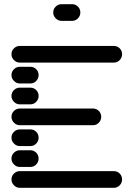

<svg xmlns="http://www.w3.org/2000/svg" viewBox="-20 -910 640 920"><path d="M35 -50Q35 -34 47 -22Q59 -10 75 -10H525Q542 -10 553.5 -22Q565 -34 565 -50Q565 -67 553.5 -78.5Q542 -90 525 -90H75Q59 -90 47 -78.5Q35 -67 35 -50ZM35 -150Q35 -134 47 -122Q59 -110 75 -110H125Q142 -110 153.5 -122Q165 -134 165 -150Q165 -167 153.5 -178.5Q142 -190 125 -190H75Q59 -190 47 -178.5Q35 -167 35 -150ZM35 -250Q35 -234 47 -222Q59 -210 75 -210H125Q142 -210 153.5 -222Q165 -234 165 -250Q165 -267 153.5 -278.5Q142 -290 125 -290H75Q59 -290 47 -278.5Q35 -267 35 -250ZM35 -350Q35 -334 47 -322Q59 -310 75 -310H425Q442 -310 453.5 -322Q465 -334 465 -350Q465 -367 453.5 -378.5Q442 -390 425 -390H75Q59 -390 47 -378.5Q35 -367 35 -350ZM35 -450Q35 -434 47 -422Q59 -410 75 -410H125Q142 -410 153.5 -422Q165 -434 165 -450Q165 -467 153.5 -478.5Q142 -490 125 -490H75Q59 -490 47 -478.5Q35 -467 35 -450ZM35 -550Q35 -534 47 -522Q59 -510 75 -510H125Q142 -510 153.5 -522Q165 -534 165 -550Q165 -567 153.5 -578.5Q142 -590 125 -590H75Q59 -590 47 -578.5Q35 -567 35 -550ZM35 -650Q35 -634 47 -622Q59 -610 75 -610H525Q542 -610 553.5 -622Q565 -634 565 -650Q565 -667 553.5 -678.5Q542 -690 525 -690H75Q59 -690 47 -678.5Q35 -667 35 -650ZM235 -850Q235 -834 247 -822Q259 -810 275 -810H325Q342 -810 353.5 -822Q365 -834 365 -850Q365 -867 353.5 -878.5Q342 -890 325 -890H275Q259 -890 247 -878.5Q235 -867 235 -850Z"/></svg>

Font: Matrix Sans Raster
Style: Regular
Weight: 400
Designer: Brad Neil
Version: Version 1.100